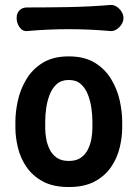

<svg xmlns="http://www.w3.org/2000/svg" viewBox="-20 -740 554 773"><path d="M472 -225Q472 -188 462 -146Q452 -104 427.5 -68Q403 -32 361.5 -9.5Q320 13 257 13Q194 13 152.5 -9.5Q111 -32 86.5 -68Q62 -104 52 -146Q42 -188 42 -225V-250Q42 -290 52 -335.5Q62 -381 86.5 -421.5Q111 -462 152.5 -487.5Q194 -513 257 -513Q320 -513 361.5 -487.5Q403 -462 427.5 -421.5Q452 -381 462 -335.5Q472 -290 472 -250ZM352 -250Q352 -276 348 -304.5Q344 -333 334 -359Q324 -385 305.5 -401.5Q287 -418 257 -418Q227 -418 208.5 -401.5Q190 -385 180 -359Q170 -333 166 -304.5Q162 -276 162 -250V-225Q162 -204 166 -181.5Q170 -159 180 -138.5Q190 -118 208.5 -105Q227 -92 257 -92Q287 -92 305.5 -105Q324 -118 334 -138.5Q344 -159 348 -181.5Q352 -204 352 -225ZM477 -667Q477 -654 469 -641.5Q461 -629 449 -621.5Q437 -614 424 -615Q257 -630 90 -615Q71 -613 59 -630Q47 -647 47 -667V-668Q47 -687 58.5 -698.5Q70 -710 89 -710Q173 -710 257 -711.5Q341 -713 424 -720Q437 -721 449 -713.5Q461 -706 469 -693.5Q477 -681 477 -668Z"/></svg>

Font: Winky Sans Medium
Style: Regular
Weight: 500
Designer: Simon Atzbach
Foundry: typofactur
Version: Version 1.205